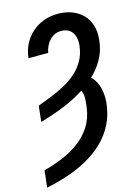

<svg xmlns="http://www.w3.org/2000/svg" viewBox="-146 -797 791 1086"><g transform="rotate(-15 250.0 -253.5)"><path d="M55.2 -154.3 64.9 -246.6Q105 -261.7 146 -278.1Q187 -294.4 225.8 -315.4Q264.6 -336.4 296.1 -364.3Q327.6 -392.1 348.6 -428.7Q369.6 -465.3 375.5 -513.7Q378.9 -541.5 372.6 -566.2Q366.2 -590.8 348.1 -606.2Q330.1 -621.6 298.3 -622.6Q269 -623 247.6 -608.9Q226.1 -594.7 212.4 -571.3Q198.7 -547.9 194.3 -521.5L78.6 -521Q83 -565.4 102.1 -602.5Q121.1 -639.6 151.9 -666.5Q182.6 -693.4 221.9 -707.5Q261.2 -721.7 306.6 -721.2Q351.6 -720.2 387.5 -706.1Q423.3 -691.9 448.2 -666.3Q473.1 -640.6 484.9 -604Q496.6 -567.4 492.2 -521.5Q486.8 -457.5 457.3 -405.8Q427.7 -354 382.1 -314Q336.4 -273.9 281 -243.4Q225.6 -212.9 167.2 -191.2Q108.9 -169.4 55.2 -154.3ZM287.6 -290 325.2 -359.4Q370.1 -348.6 396.5 -319.6Q422.9 -290.5 432.9 -251Q442.9 -211.4 439.5 -167Q432.6 -96.2 404.5 -40.8Q376.5 14.6 331.8 56.9Q287.1 99.1 231.7 129.6Q176.3 160.2 114.5 180.4Q52.7 200.7 -8.8 213.4L2.4 114.7Q58.6 100.1 112.5 77.6Q166.5 55.2 211.4 22Q256.3 -11.2 286.4 -58.1Q316.4 -105 324.7 -168.9Q328.1 -192.9 329.1 -217.3Q330.1 -241.7 321.8 -261Q313.5 -280.3 287.6 -290Z"/></g></svg>

Font: Roboto Condensed Medium
Style: Italic
Weight: 500
Italic angle: -12°
Designer: Christian Robertson
Foundry: Google
Version: Version 3.0; 2020